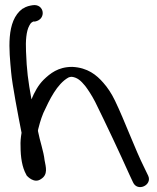

<svg xmlns="http://www.w3.org/2000/svg" viewBox="-20 -691 635 775"><path d="M121 -604C169 -613 159 -677 112 -670C100 -668 87 -666 72 -656H71C3 -606 17 -488 25 -399C29 -351 54 -221 67 -155C64 -137 62 -119 63 -100C63 -57 69 -16 86 14L88 18C91 21 118 51 145 32C175 14 165 -17 160 -44C156 -81 141 -121 133 -163C133 -163 134 -166 134 -169L141 -195C145 -208 149 -221 155 -235C180 -289 210 -352 256 -378C260 -380 265 -381 270 -381C292 -378 306 -366 324 -344C336 -328 350 -307 364 -280C408 -191 464 -72 502 13L517 45C535 85 596 56 578 18L563 -13C524 -91 484 -202 444 -285C430 -314 414 -338 397 -357C370 -388 334 -418 272 -421H271C214 -421 182 -394 156 -369C134 -347 119 -319 107 -290C93 -368 88 -405 85 -484C83 -526 86 -565 98 -587C105 -600 106 -599 114 -604Z"/></svg>

Font: Stray Cat
Style: ExBdExt
Weight: 800
Version: Version 1.0